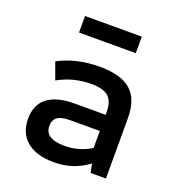

<svg xmlns="http://www.w3.org/2000/svg" viewBox="-128 -791 835 906"><g transform="rotate(20 290.0 -337.5)"><path d="M241 12Q154 12 106 -28Q58 -68 58 -140Q58 -210 104 -246Q150 -282 238 -282H396V-295Q396 -349 370 -372.5Q344 -396 283 -396Q193 -396 117 -353L86 -438Q177 -486 293 -486Q400 -486 450 -442Q500 -398 500 -303V0H423L414 -44Q374 -15 332 -1.5Q290 12 241 12ZM262 -78Q337 -78 396 -116V-201H245Q203 -201 183.5 -186.5Q164 -172 164 -143Q164 -111 188 -94.5Q212 -78 262 -78ZM145 -604V-687H430V-604Z"/></g></svg>

Font: Sometype Mono SemiBold
Style: Regular
Weight: 600
Designer: Ryoichi Tsunekawa
Foundry: Dharma Type
Version: Version 1.001